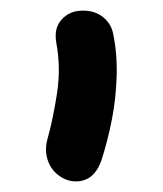

<svg xmlns="http://www.w3.org/2000/svg" viewBox="-20 -736 308 362"><path d="M123 -394Q106 -394 91 -405Q76 -416 70 -434Q64 -452 69 -472Q80 -511 87.5 -560Q95 -609 86 -656Q83 -674 88.5 -687Q94 -700 106.5 -708Q119 -716 136 -716Q159 -716 174 -704Q189 -692 193 -674Q201 -637 200 -594.5Q199 -552 191 -511Q183 -470 171 -433Q157 -394 123 -394Z"/></svg>

Font: Shantell Sans Light Medium
Style: Regular
Weight: 500
Version: Version 1.008;[ac192a2d6]